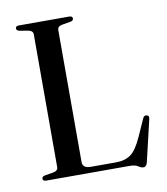

<svg xmlns="http://www.w3.org/2000/svg" viewBox="-81 -768 741 853"><g transform="rotate(-10 289.5 -341.5)"><path d="M291 -676.5 252 -670Q230.5 -666 230.5 -649.5V-54Q230.5 -26 267.5 -26H382Q422 -26 448 -44.8Q474 -63.5 499.5 -120.5L534 -197.5Q539.5 -210.5 551 -208Q564 -205.5 560 -190L516 -3Q511 17 498 17Q487.5 17 475.2 8.5Q463 0 438.5 0H62Q46.5 0 46.5 -11Q46.5 -20.5 59 -23.5L98.5 -30Q120 -34 120 -50.5V-649.5Q120 -666 98.5 -670L59 -676.5Q46.5 -679.5 46.5 -689Q46.5 -700 62 -700H288.5Q303.5 -700 303.5 -689Q303.5 -679.5 291 -676.5Z"/></g></svg>

Font: Fraunces 72pt
Style: Regular
Weight: 400
Version: Version 1.000;[0bf87f6ff]